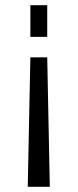

<svg xmlns="http://www.w3.org/2000/svg" viewBox="-20 -560 300 740"><path d="M87 160 97 -339H162L172 160ZM97 -418V-540H162V-418Z"/></svg>

Font: Pathway Extreme 8pt Thin 12pt Light
Style: Regular
Weight: 300
Version: Version 1.001;gftools[0.9.26]